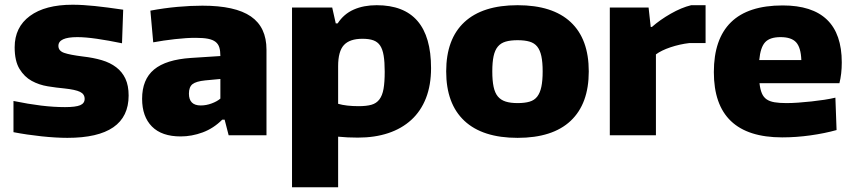

<svg xmlns="http://www.w3.org/2000/svg" viewBox="-20 -572 3612 812"><path d="M265 11Q217 11 155.5 4.5Q94 -2 37 -13V-145Q100 -132 153.5 -125.5Q207 -119 255 -119Q300 -119 319 -127Q338 -135 338 -154Q338 -174 318.5 -183.5Q299 -193 252 -198Q219 -201 182 -207Q145 -213 114 -230Q83 -247 62.5 -280.5Q42 -314 42 -372Q42 -457 106.5 -504.5Q171 -552 287 -552Q310 -552 333 -550.5Q356 -549 381.5 -546.5Q407 -544 436.5 -540Q466 -536 501 -531L496 -389Q438 -401 389.5 -408Q341 -415 307 -415Q227 -415 227 -378Q227 -357 251 -348.5Q275 -340 331 -333Q375 -328 410.5 -317.5Q446 -307 471.5 -287.5Q497 -268 510.5 -239Q524 -210 524 -168Q524 11 265 11Z M744 5Q664 5 622.5 -37Q581 -79 581 -154Q581 -236 631.5 -278Q682 -320 788 -327L912 -335Q912 -357 907.5 -371.5Q903 -386 891.5 -395Q880 -404 860 -408Q840 -412 807 -412Q769 -412 720 -406.5Q671 -401 628 -393L616 -527Q675 -538 731 -543Q787 -548 836 -548Q975 -548 1041 -502.5Q1107 -457 1107 -362V0H947L930 -66H920Q883 -29 837 -12Q791 5 744 5ZM829 -126Q852 -126 875 -134.5Q898 -143 912 -155V-238L848 -232Q809 -228 794 -216Q779 -204 779 -176Q779 -126 829 -126Z M1215 -540H1385L1400 -473H1408Q1434 -513 1476 -531.5Q1518 -550 1573 -550Q1803 -550 1803 -284Q1803 -212 1781.5 -157Q1760 -102 1719.5 -65Q1679 -28 1622 -9Q1565 10 1493 10Q1471 10 1450.5 9Q1430 8 1410 6V220H1215ZM1497 -123Q1530 -123 1551 -129Q1572 -135 1584.5 -151.5Q1597 -168 1602 -196Q1607 -224 1607 -269Q1607 -310 1602.5 -337Q1598 -364 1587.5 -379.5Q1577 -395 1559 -401.5Q1541 -408 1513 -408Q1459 -408 1434.5 -381.5Q1410 -355 1410 -292V-133Q1427 -128 1449 -125.5Q1471 -123 1497 -123Z M2169 11Q2021 11 1944 -61Q1867 -133 1867 -270Q1867 -407 1944 -478.5Q2021 -550 2169 -550Q2317 -550 2393.5 -478.5Q2470 -407 2470 -270Q2470 -133 2393.5 -61Q2317 11 2169 11ZM2169 -136Q2199 -136 2219.5 -142Q2240 -148 2252 -163.5Q2264 -179 2269.5 -205Q2275 -231 2275 -270Q2275 -309 2269.5 -334.5Q2264 -360 2252 -375Q2240 -390 2219.5 -396Q2199 -402 2169 -402Q2139 -402 2118.5 -396Q2098 -390 2085.5 -375Q2073 -360 2067.5 -334.5Q2062 -309 2062 -270Q2062 -231 2067.5 -205Q2073 -179 2085.5 -164Q2098 -149 2118.5 -142.5Q2139 -136 2169 -136Z M2559 -540H2723L2732 -458H2737Q2771 -488 2816.5 -514Q2862 -540 2903 -550H2964V-390H2896Q2854 -385 2815.5 -372Q2777 -359 2754 -342V0H2559Z M3288 9Q2999 9 2999 -267Q2999 -407 3071.5 -478Q3144 -549 3290 -549Q3540 -549 3540 -308Q3540 -259 3530 -220H3192Q3195 -194 3202 -177.5Q3209 -161 3222 -152Q3235 -143 3255.5 -139.5Q3276 -136 3306 -136Q3329 -136 3356.5 -138Q3384 -140 3412 -143Q3440 -146 3466 -150Q3492 -154 3513 -159L3518 -22Q3468 -8 3407.5 0.5Q3347 9 3288 9ZM3281 -415Q3236 -415 3216 -393.5Q3196 -372 3191 -318H3369Q3367 -371 3347 -393Q3327 -415 3281 -415Z"/></svg>

Font: Encode Sans Normal
Style: ExtraBold
Weight: 800
Designer: Pablo Impallari, Andres Torresi
Foundry: Pablo Impallari, Andres Torresi
Version: Version 1.000; ttfautohint (v1.00) -l 8 -r 50 -G 200 -x 14 -